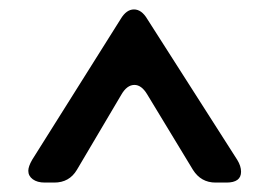

<svg xmlns="http://www.w3.org/2000/svg" viewBox="-20 -743 571 407"><path d="M40 -381Q40 -370 49.5 -363Q59 -356 75 -356H95Q127 -356 143 -383L237 -542Q249 -563 265 -563Q280 -563 292 -543L389 -383Q406 -356 437 -356H460Q491 -356 491 -379Q491 -391 483 -404L292 -703Q280 -723 264 -723Q248 -723 236 -703L48 -404Q40 -390 40 -381Z"/></svg>

Font: WDXL Lubrifont JP N
Style: Regular
Weight: 400
Designer: [WDXL Lubrifont] Copyright 2020-2022 (c) NightFurySL2001, Skr-ZERO; [ZCOOL QingKe HuangYou] Copyright 2018-2022 (c) The 
Version: Version 2.001;hotconv 1.1.1;makeotfexe 2.6.0